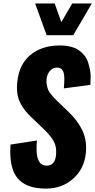

<svg xmlns="http://www.w3.org/2000/svg" viewBox="-20 -1085 554 1116"><path d="M251 -880.4 184.1 -1064.9H297.9L336.4 -956.1L399.9 -1064.9H513.7L405.8 -880.4ZM246.1 11.2Q130.9 11.2 81.1 -50.3Q39.6 -102.1 39.6 -204.6Q39.6 -223.6 41 -244.6L194.8 -268.6Q192.4 -243.7 192.4 -222.7Q192.4 -180.7 202.1 -157.2Q215.8 -122.1 251.5 -122.1Q298.8 -122.1 305.7 -182.6Q306.6 -192.9 306.6 -202.6Q306.6 -237.3 293 -262.7Q275.4 -295.4 233.4 -335.4L165.5 -400.4Q142.1 -422.4 127 -441.2Q111.8 -460 98.6 -485.4Q85.4 -509.8 81.1 -541Q78.6 -557.6 78.6 -576.2Q78.6 -592.3 80.6 -609.9Q90.8 -710.4 156.5 -765.4Q222.2 -820.3 327.1 -820.8Q362.8 -820.8 391.1 -813.5Q419.4 -806.2 438.2 -793Q457 -779.8 470.9 -762Q484.9 -744.1 491.7 -723.4Q498.5 -702.6 502.9 -680.2Q506.8 -661.1 506.8 -642.1Q506.8 -638.7 506.8 -635.7Q505.9 -613.3 505.4 -591.8L351.1 -571.3Q354 -605 354 -630.9Q353.5 -632.8 353.5 -634.8Q353.5 -662.1 342.8 -677.7Q332.5 -692.4 311.5 -691.9Q310.1 -691.9 308.6 -691.9Q284.2 -690.9 269 -671.6Q253.9 -652.3 251 -627.4Q250 -620.1 250 -612.8Q250 -602.1 252 -592.3Q254.9 -575.7 259.5 -564.2Q264.2 -552.7 274.9 -539.1Q285.6 -525.4 292.5 -518.1Q299.3 -510.7 313.5 -497.1L379.4 -433.6Q405.3 -408.7 423.1 -385.3Q440.9 -361.8 456.1 -332.3Q471.2 -302.7 477.1 -267.6Q480.5 -247.6 480.5 -225.6Q480.5 -209.5 478.5 -191.9Q469.2 -103.5 405 -46.1Q340.8 11.2 246.1 11.2Z"/></svg>

Font: Oswald
Style: Bold
Weight: 700
Designer: Vernon Adams
Foundry: Vernon Adams
Version: 3.0; ttfautohint (v0.94.23-7a4d-dirty) -l 8 -r 50 -G 200 -x 